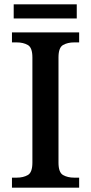

<svg xmlns="http://www.w3.org/2000/svg" viewBox="-20 -863 418 883"><path d="M35 0V-46H57Q87 -46 108 -58Q129 -70 129 -115V-599Q129 -644 108 -656Q87 -668 57 -668H35V-714H344V-668H321Q291 -668 270 -656Q249 -644 249 -599V-115Q249 -70 270 -58Q291 -46 321 -46H344V0ZM43 -778V-843H333V-778Z"/></svg>

Font: Noto Serif Tibetan Medium
Style: Regular
Weight: 500
Designer: Monotype Design Team
Foundry: Monotype Imaging Inc.
Version: Version 2.103; ttfautohint (v1.8.4.7-5d5b)